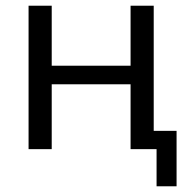

<svg xmlns="http://www.w3.org/2000/svg" viewBox="-20 -522 639 672"><path d="M80 0V-502H161V-292H437V-502H518V-64H598V130H528V0H437V-227H161V0Z"/></svg>

Font: Winston
Style: Regular
Weight: 400
Designer: Original fonts by Vernon Adams / Changes by Cristiano Sobral
Foundry: Original fonts by Vernon Adams / Changes by Cristiano Sobral
Version: Version 2.503;July 17, 2020;FontCreator 13.0.0.2655 64-bit